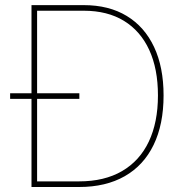

<svg xmlns="http://www.w3.org/2000/svg" viewBox="-20 -748 736 768"><path d="M296.4 0H117.7V-22.5H296.4Q397.5 -22.5 468 -63.5Q538.6 -104.5 575.2 -181.6Q611.8 -258.8 611.8 -366.2Q611.8 -472.7 576.9 -548.3Q542 -624 475.8 -664.6Q409.7 -705.1 314.9 -705.1H117.7V-727.5H314.9Q415.5 -727.5 486.8 -684.3Q558.1 -641.1 596.2 -560.3Q634.3 -479.5 634.3 -366.2Q634.3 -250.5 594.5 -168.5Q554.7 -86.4 479 -43.2Q403.3 0 296.4 0ZM128.4 -727.5V0H106V-727.5ZM20.5 -352.5V-375H297.4V-352.5Z"/></svg>

Font: Inter 20pt Thin
Style: Regular
Weight: 250
Version: Version 4.001;git-66647c0bb